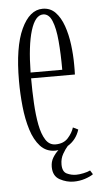

<svg xmlns="http://www.w3.org/2000/svg" viewBox="-50 -559 374 725"><g transform="rotate(-5 137.0 -197.0)"><path d="M140.5 11Q106.5 11 84.2 -13.2Q62 -37.5 49.5 -77.5Q37 -117.5 32 -165.8Q27 -214 27 -262.5Q27 -391.5 58.5 -459.2Q90 -527 139.5 -527Q168.5 -527 187.8 -507Q207 -487 218.5 -454.2Q230 -421.5 235 -382.5Q240 -343.5 240 -305.5Q240 -296 240 -287Q240 -278 239.5 -269H73.5Q73.5 -221 76 -175Q78.5 -129 85.5 -92.5Q92.5 -56 106.5 -34.2Q120.5 -12.5 144 -12.5Q174.5 -12.5 191.5 -31.5Q208.5 -50.5 214.5 -70.5L234 -61Q222 -22.5 189 -2.5Q179.5 8 169.5 25.5Q159.5 43 159.5 65Q159.5 92.5 176.2 100.5Q193 108.5 211.5 108.5Q223.5 108.5 239.2 105.2Q255 102 265 97L274.5 112Q263.5 120 243 126.8Q222.5 133.5 200 133.5Q173.5 133.5 147.8 119.8Q122 106 122 71Q122 51.5 131 36.5Q140 21.5 152.5 10Q146.5 11 140.5 11ZM139.5 -505.5Q109.5 -505.5 92.2 -449.2Q75 -393 73.5 -291H193.5Q193.5 -351.5 189.2 -400.2Q185 -449 173.2 -477.2Q161.5 -505.5 139.5 -505.5Z"/></g></svg>

Font: Imbue 50pt ExtraLight
Style: Regular
Weight: 200
Designer: Tyler Finck
Foundry: Etcetera Type Company
Version: Version 1.102; ttfautohint (v1.8.3)